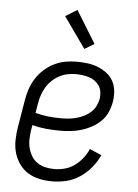

<svg xmlns="http://www.w3.org/2000/svg" viewBox="-54 -798 608 848"><g transform="rotate(5 250.0 -374.0)"><path d="M209 8Q180 8 152 2Q124 -4 101.5 -18Q79 -32 63 -54.5Q47 -77 39.5 -103.5Q32 -130 32.5 -159Q33 -188 38 -218L58 -338Q62 -363 70 -387.5Q78 -412 92.5 -435Q107 -458 127.5 -476.5Q148 -495 172 -507Q196 -519 221.5 -523.5Q247 -528 272 -528Q296 -528 320 -525Q344 -522 365.5 -513.5Q387 -505 405.5 -491Q424 -477 434.5 -457.5Q445 -438 447.5 -414Q450 -390 446 -365Q442 -342 432 -319Q422 -296 404 -278.5Q386 -261 364 -249Q342 -237 318.5 -230Q295 -223 271.5 -220.5Q248 -218 225 -218Q193 -218 162 -221Q131 -224 101 -232L97 -209Q94 -188 93.5 -167.5Q93 -147 98 -128.5Q103 -110 113 -93.5Q123 -77 139 -66.5Q155 -56 174 -51.5Q193 -47 214 -47Q236 -47 259.5 -53Q283 -59 303 -73.5Q323 -88 338.5 -107.5Q354 -127 363 -149L416 -126Q402 -96 380.5 -70Q359 -44 331 -25.5Q303 -7 271.5 0.5Q240 8 209 8ZM225 -273Q241 -273 257.5 -274.5Q274 -276 291 -280.5Q308 -285 324.5 -293Q341 -301 354.5 -313Q368 -325 376 -341Q384 -357 387 -374Q389 -389 387 -404Q385 -419 377 -431Q369 -443 357.5 -451.5Q346 -460 331.5 -464.5Q317 -469 302 -471Q287 -473 272 -473Q254 -473 235 -469Q216 -465 198.5 -455.5Q181 -446 166.5 -432Q152 -418 142 -401Q132 -384 126 -365.5Q120 -347 117 -329L110 -287Q138 -279 166.5 -276Q195 -273 225 -273ZM300 -587 203 -724 255 -756 343 -613Z"/></g></svg>

Font: Iosevka Light
Style: Italic
Weight: 300
Italic angle: -9°
Monospace: yes
Designer: Belleve Invis
Foundry: Belleve Invis
Version: Version 32.5.0; ttfautohint (v1.8.4)